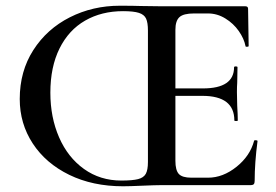

<svg xmlns="http://www.w3.org/2000/svg" viewBox="-20 -647 966 671"><path d="M49 -301Q49 -398 96.5 -472Q144 -546 224 -586.5Q304 -627 399 -627Q446 -627 472 -626L549 -625H838Q847 -625 847 -616L849 -486Q849 -484 843.5 -483.5Q838 -483 838 -486Q833 -512 814.5 -538.5Q796 -565 767.5 -582.5Q739 -600 707 -600H658Q621 -600 607 -587Q593 -574 593 -543V-85Q593 -52 605 -39Q617 -26 649 -26H707Q759 -26 806.5 -64Q854 -102 868 -155Q868 -157 873 -157Q880 -157 880 -154Q870 -78 870 -15Q870 -7 867 -3.5Q864 0 855 0H543Q523 0 477 2Q433 4 410 4Q304 4 222 -36Q140 -76 94.5 -145.5Q49 -215 49 -301ZM687 -312H547V-338H689Q798 -338 798 -412Q798 -415 804 -415Q810 -415 810 -412L809 -357Q808 -346 808 -325L809 -278Q811 -246 811 -226Q811 -224 805 -224Q799 -224 799 -226Q799 -312 687 -312ZM497 -81V-540Q497 -568 490.5 -582Q484 -596 465.5 -602Q447 -608 410 -608Q335 -608 277.5 -575Q220 -542 188 -477.5Q156 -413 156 -323Q156 -237 186.5 -167Q217 -97 273.5 -56.5Q330 -16 404 -16Q443 -16 462.5 -21Q482 -26 489.5 -39.5Q497 -53 497 -81Z"/></svg>

Font: Cormorant Infant SemiBold
Style: Regular
Weight: 600
Designer: Christian Thalmann (Catharsis Fonts)
Foundry: Catharsis Fonts
Version: Version 4.000